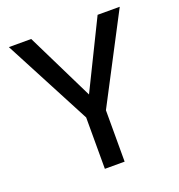

<svg xmlns="http://www.w3.org/2000/svg" viewBox="-127 -807 852 913"><g transform="rotate(-20 298.5 -350.0)"><path d="M249 0V-260L18 -700H131L299 -358L467 -700H579L349 -260V0Z"/></g></svg>

Font: DM Sans Medium
Style: Regular
Weight: 500
Designer: Colophon Foundry, Jonny Pinhorn
Foundry: Colophon Foundry
Version: Version 4.004; ttfautohint (v1.8.4.7-5d5b)